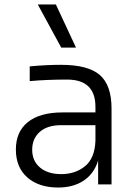

<svg xmlns="http://www.w3.org/2000/svg" viewBox="-20 -825 609 859"><path d="M419 -107Q401 -48 354.5 -17Q308 14 240 14Q154 14 102.5 -31Q51 -76 51 -156Q51 -236 105 -279Q159 -322 259 -322H407V-347Q407 -469 280 -469Q187 -469 113 -462V-528Q187 -535 253 -535Q374 -535 426.5 -489.5Q479 -444 479 -340V0H419ZM254 -46Q317 -46 360.5 -81.5Q404 -117 407 -195V-265H254Q192 -265 158 -235Q124 -205 124 -155Q124 -105 159 -75.5Q194 -46 254 -46ZM149 -805H230L320 -612H254Z"/></svg>

Font: Sora-SIA Light
Style: Regular
Weight: 300
Designer: Jonathan Barnbrook, Julián Moncada
Foundry: Barnbrook Fonts
Version: Version 2.000